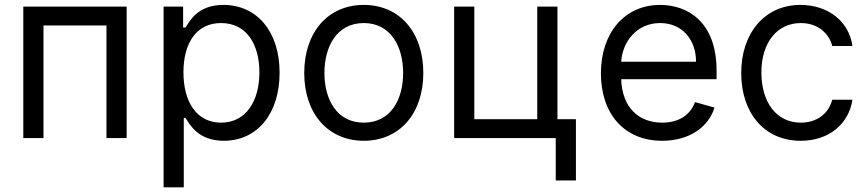

<svg xmlns="http://www.w3.org/2000/svg" viewBox="-20 -573 3604 797"><path d="M76.7 0H160.5V-467.3H421.9V0H505.7V-545.5H76.7Z M659.1 204.5H742.9V-83.8H750C768.5 -54 804 11.4 909.1 11.4C1045.5 11.4 1140.6 -98 1140.6 -271.3C1140.6 -443.2 1045.5 -552.6 907.7 -552.6C801.1 -552.6 768.5 -487.2 750 -458.8H740.1V-545.5H659.1ZM741.5 -272.7C741.5 -394.9 795.5 -477.3 897.7 -477.3C1004.3 -477.3 1056.8 -387.8 1056.8 -272.7C1056.8 -156.2 1002.8 -63.9 897.7 -63.9C796.9 -63.9 741.5 -149.1 741.5 -272.7Z M1490.1 11.4C1637.8 11.4 1737.2 -100.9 1737.2 -269.9C1737.2 -440.3 1637.8 -552.6 1490.1 -552.6C1342.3 -552.6 1242.9 -440.3 1242.9 -269.9C1242.9 -100.9 1342.3 11.4 1490.1 11.4ZM1490.1 -63.9C1377.8 -63.9 1326.7 -160.5 1326.7 -269.9C1326.7 -379.3 1377.8 -477.3 1490.1 -477.3C1602.3 -477.3 1653.4 -379.3 1653.4 -269.9C1653.4 -160.5 1602.3 -63.9 1490.1 -63.9Z M2294 -545.5H2210.2V-78.1H1948.9V-545.5H1865.1V0H2286.9V176.1H2370.7V-78.1H2294Z M2728.7 11.4C2839.5 11.4 2920.5 -44 2946 -126.4L2865.1 -149.1C2843.8 -92.3 2794.4 -63.9 2728.7 -63.9C2630.3 -63.9 2562.5 -127.5 2558.6 -244.3H2954.5V-279.8C2954.5 -483 2833.8 -552.6 2720.2 -552.6C2572.4 -552.6 2474.4 -436.1 2474.4 -268.5C2474.4 -100.9 2571 11.4 2728.7 11.4ZM2558.6 -316.8C2564.3 -401.6 2624.3 -477.3 2720.2 -477.3C2811.1 -477.3 2869.3 -409.1 2869.3 -316.8Z M3304 11.4C3424.7 11.4 3504.3 -62.5 3518.5 -159.1H3434.7C3419 -99.4 3369.3 -63.9 3304 -63.9C3204.5 -63.9 3140.6 -146.3 3140.6 -272.7C3140.6 -396.3 3206 -477.3 3304 -477.3C3377.8 -477.3 3421.9 -431.8 3434.7 -382.1H3518.5C3504.3 -484.4 3417.6 -552.6 3302.6 -552.6C3154.8 -552.6 3056.8 -436.1 3056.8 -269.9C3056.8 -106.5 3150.6 11.4 3304 11.4Z"/></svg>

Font: Karasuma Gothic
Style: Regular
Weight: 400
Designer: Rasmus Andersson, Ryoko Nishizuka
Foundry: Genbu
Version: Version 1.00